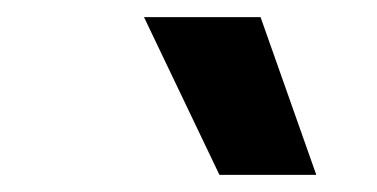

<svg xmlns="http://www.w3.org/2000/svg" viewBox="-20 -759 440 224"><path d="M148 -739H284L349 -555H236Z"/></svg>

Font: Sarabun ExtraBold
Style: Italic
Weight: 800
Italic angle: -10°
Designer: Suppakit Chalermlarp | Katatrad Co.,Ltd.
Foundry: Cadson Demak Co.,Ltd.
Version: Version 1.000; ttfautohint (v1.6)